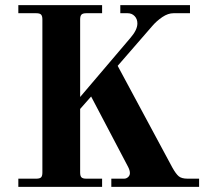

<svg xmlns="http://www.w3.org/2000/svg" viewBox="-20 -732 810 752"><path d="M51.8 0V-32.2H122.1Q135.7 -32.2 140.9 -37.4Q146 -42.5 146 -56.2V-655.8Q146 -669.4 140.9 -674.8Q135.7 -680.2 122.1 -680.2H51.8V-711.9H379.9V-680.2H317.9Q304.2 -680.2 299.1 -674.8Q293.9 -669.4 293.9 -655.8V-352.1L491.2 -584Q518.1 -615.2 518.1 -640.1Q518.1 -657.7 507.3 -668.9Q496.6 -680.2 480 -680.2H451.2V-711.9H724.1V-680.2H659.2Q638.2 -680.2 616 -665.3Q593.8 -650.4 576.2 -629.9L440.9 -474.1L654.8 -76.2Q668.9 -50.8 680.2 -41.5Q691.4 -32.2 714.8 -32.2H759.8V0H416V-32.2H465.8Q475.1 -32.2 481.9 -38.6Q488.8 -44.9 488.8 -54.2Q488.8 -64.5 481.9 -78.1L336.9 -354L293.9 -305.2V-56.2Q293.9 -42.5 299.1 -37.4Q304.2 -32.2 317.9 -32.2H379.9V0Z"/></svg>

Font: Flanker Steampunk
Style: Bold
Weight: 700
Designer: Alexey Kryukov, Leonardo Di Lena
Foundry: Alexey Kryukov, Leonardo Di Lena
Version: 1.210